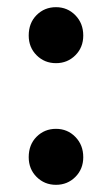

<svg xmlns="http://www.w3.org/2000/svg" viewBox="-20 -515 312 535"><path d="M136 -495Q168 -495 190 -472.5Q212 -450 212 -416Q212 -383 190 -361Q168 -339 136 -339Q104 -339 82 -361Q60 -383 60 -416Q60 -451 82 -473Q104 -495 136 -495ZM136 -156Q168 -156 190 -133.5Q212 -111 212 -77Q212 -44 190 -22Q168 0 136 0Q104 0 82 -22Q60 -44 60 -77Q60 -112 82 -134Q104 -156 136 -156Z"/></svg>

Font: Marmelad for Arash.Academy
Style: Regular
Weight: 400
Designer: Manvel Shmavonyan
Foundry: Cyreal
Version: Version 1.110;Glyphs 3.2 (3202)